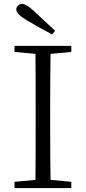

<svg xmlns="http://www.w3.org/2000/svg" viewBox="-20 -960 438 980"><path d="M344 0V-32L238 -42C237 -107 236 -205 236 -335V-391C236 -523 237 -621 238 -685L344 -695V-726H54V-695L161 -685C162 -620 162 -522 162 -391V-335C162 -204 162 -106 161 -42L54 -32V0ZM261 -803C248 -815 229 -833 203 -857C182 -877 166 -892 155 -902C128 -927 107 -940 94 -940C77 -940 63 -928 63 -911C63 -896 81 -878 116 -857C151 -836 194 -812 246 -784Z"/></svg>

Font: AllPunType Light
Style: Regular
Weight: 300
Version: 1.0